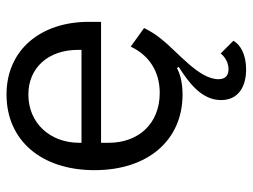

<svg xmlns="http://www.w3.org/2000/svg" viewBox="-113 -455 775 589"><g transform="rotate(-90 274.5 -160.5)"><path d="M356 207C403 207 432 189 444 168L405 129C393 144 375 153 357 153C339 153 326 145 326 122C326 62 410 -3 449 -53C463 -70 472 -84 483 -106L426 -147C399 -90 349 -58 284 -58C188 -58 131 -125 131 -214V-238H502V-276C502 -422 417 -528 279 -528C139 -528 47 -422 47 -258C47 -94 139 12 279 12C317 12 343 4 360 -5L364 0C316 31 262 70 262 130C262 184 304 207 356 207ZM131 -298V-305C131 -395 192 -461 279 -461C361 -461 416 -400 416 -309V-298Z"/></g></svg>

Font: LVC Sans
Style: Regular
Weight: 400
Designer: Mike Abbink, Paul van der Laan, Pieter van Rosmalen
Foundry: Bold Monday
Version: Version 3.0